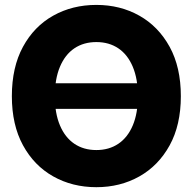

<svg xmlns="http://www.w3.org/2000/svg" viewBox="-20 -759 792 790"><path d="M615.7 -416.5V-311H156.7V-416.5ZM376.5 11.2Q277.8 11.2 199 -33.2Q120.1 -77.6 74.5 -161.4Q28.8 -245.1 28.8 -363.3Q28.8 -482.4 74.5 -566.4Q120.1 -650.4 199 -694.6Q277.8 -738.8 376.5 -738.8Q474.6 -738.8 553.2 -694.6Q631.8 -650.4 678 -566.4Q724.1 -482.4 724.1 -363.3Q724.1 -244.6 678 -160.9Q631.8 -77.1 553.2 -33Q474.6 11.2 376.5 11.2ZM376.5 -141.6Q428.7 -141.6 467 -167.5Q505.4 -193.4 526.4 -243.2Q547.4 -293 547.4 -363.3Q547.4 -434.1 526.4 -484.1Q505.4 -534.2 467 -560.1Q428.7 -585.9 376.5 -585.9Q324.2 -585.9 285.9 -560.1Q247.6 -534.2 226.6 -484.1Q205.6 -434.1 205.6 -363.3Q205.6 -293 226.6 -243.2Q247.6 -193.4 285.9 -167.5Q324.2 -141.6 376.5 -141.6Z"/></svg>

Font: Inter 28pt ExtraBold
Style: Regular
Weight: 800
Designer: Rasmus Andersson
Foundry: rsms
Version: Version 4.001;git-66647c0bb